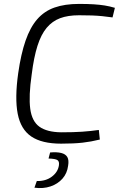

<svg xmlns="http://www.w3.org/2000/svg" viewBox="-20 -722 607 981"><path d="M384 -702Q427 -702 458.5 -700Q490 -698 515 -694Q540 -690 567 -682L555 -633Q527 -637 502 -639.5Q477 -642 449.5 -643Q422 -644 384 -644Q327 -644 287 -629Q247 -614 218.5 -580Q190 -546 171.5 -488Q153 -430 142 -342Q126 -231 134.5 -166.5Q143 -102 181.5 -74.5Q220 -47 292 -46Q356 -46 399.5 -49Q443 -52 485 -58L490 -9Q446 2 401.5 7Q357 12 292 12Q194 12 140 -24.5Q86 -61 70.5 -140.5Q55 -220 73 -348Q87 -446 110.5 -514Q134 -582 170 -623.5Q206 -665 258.5 -683.5Q311 -702 384 -702ZM236 57Q270 54 292.5 59.5Q315 65 324 80.5Q333 96 328 125Q323 164 299 191Q275 218 238 230.5Q201 243 156 237L168 203Q214 204 245 180.5Q276 157 281 123Q284 103 273.5 96Q263 89 228 88Z"/></svg>

Font: Exo 2 Light
Style: Italic
Weight: 300
Italic angle: -8°
Designer: Natanael Gama
Foundry: Natanael Gama
Version: Version 2.010